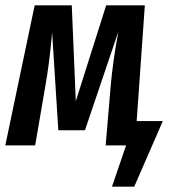

<svg xmlns="http://www.w3.org/2000/svg" viewBox="-22 -549 654 725"><path d="M494.1 -91.8H592.8L484.9 155.8H400.9L454.1 0H377L396 -225.1Q403.8 -314.9 424.8 -429.2L298.8 -57.1H198.2L174.8 -426.8Q165 -311.5 148.9 -222.2L110.8 0H-2L108.9 -528.8H249L264.2 -167L378.9 -528.8H524.9Z"/></svg>

Font: Fira Sans Compressed Medium
Style: Italic
Weight: 500
Width: 3
Italic angle: -8°
Designer: Carrois Corporate & Edenspiekermann AG
Foundry: Carrois Corporate GbR & Edenspiekermann AG
Version: Version 4.203;PS 004.203;hotconv 1.0.88;makeotf.lib2.5.64775